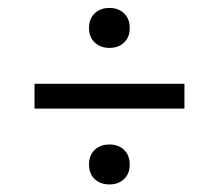

<svg xmlns="http://www.w3.org/2000/svg" viewBox="-20 -628 564 495"><path d="M69 -348V-412H455.5V-348ZM262 -152.5Q239 -152.5 224.2 -166.2Q209.5 -180 209.5 -203.5Q209.5 -227.5 224 -241.5Q238.5 -255.5 262 -255.5Q286 -255.5 300.2 -241.2Q314.5 -227 314.5 -203.5Q314.5 -180.5 300 -166.5Q285.5 -152.5 262 -152.5ZM262 -504.5Q239 -504.5 224.2 -518.5Q209.5 -532.5 209.5 -555.5Q209.5 -579.5 224 -593.5Q238.5 -607.5 262 -607.5Q286 -607.5 300.2 -593.2Q314.5 -579 314.5 -555.5Q314.5 -532.5 300 -518.5Q285.5 -504.5 262 -504.5Z"/></svg>

Font: Encode Sans SC SemiCondensed
Style: Regular
Weight: 400
Width: 4
Designer: Multiple Designers
Foundry: Impallari Type
Version: Version 3.002